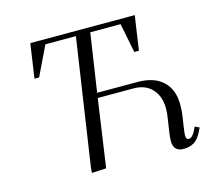

<svg xmlns="http://www.w3.org/2000/svg" viewBox="-101 -827 1072 959"><g transform="rotate(-15 434.5 -347.5)"><path d="M106 -524.9 131.8 -702.1H671.9L646 -524.9H622.1L591.8 -676.8H435.1L390.1 -376H599.1Q684.1 -376 730 -332.8Q775.9 -289.6 775.9 -210.9Q775.9 -177.7 771 -147.9L764.2 -104Q758.8 -65.4 758.8 -58.1Q758.8 -35.2 772 -35.2Q791 -35.2 806.2 -64.9L816.9 -86.9L839.8 -76.2L829.1 -54.2Q811 -19 788.1 -6.1Q765.1 6.8 735.8 6.8Q683.1 6.8 683.1 -47.9Q683.1 -66.9 689 -105L696.8 -155.8Q702.1 -188.5 702.1 -211.9Q702.1 -274.4 667.2 -312.3Q632.3 -350.1 571.8 -350.1H386.2L335.9 0L261.2 3.9L263.2 -22L360.8 -676.8H203.1L129.9 -524.9Z"/></g></svg>

Font: Dihjauti S
Style: Italic
Weight: 400
Italic angle: -9°
Designer: T. Christopher White
Version: Version 3.0.0